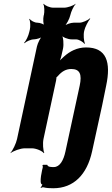

<svg xmlns="http://www.w3.org/2000/svg" viewBox="-20 -791 596 1024"><path d="M210 88 206 91C208 93 209 98 208 102C208 102 184 193 206 193C204 198 200 206 197 209V212C201 209 208 207 212 208C228 212 243 213 264 213C373 213 444 140 471 17L525 -230L546 -333C573 -460 548 -538 439 -538C392 -538 353 -518 322 -490C310 -480 294 -464 288 -455L292 -453C298 -463 305 -481 308 -496L316 -531C321 -555 318 -595 308 -607L306 -605C313 -592 343 -581 362 -581H385C401 -581 423 -568 430 -557L433 -560C427 -571 424 -605 429 -626C433 -646 451 -680 461 -691L460 -694C449 -683 420 -670 404 -670H373C358 -670 331 -661 321 -651L322 -649C334 -659 351 -691 355 -710C359 -729 373 -759 383 -769V-771C372 -761 340 -750 322 -750H264C246 -750 220 -761 213 -771L211 -769C217 -759 218 -729 214 -710L213 -709C209 -690 210 -659 218 -649L222 -652C216 -662 193 -670 179 -670C164 -670 144 -681 138 -691L136 -688C142 -678 143 -650 139 -632L136 -620C132 -601 119 -573 109 -563L110 -560C120 -570 145 -581 160 -581C174 -581 201 -589 211 -599L208 -602C196 -592 181 -561 177 -543L71 -50C66 -26 48 11 36 24V26C51 14 89 0 112 0H150C173 0 205 14 214 26L216 24C210 11 207 -26 212 -50L279 -361C280 -365 282 -380 280 -381L278 -377C280 -376 288 -385 290 -387C309 -409 331 -423 360 -423C406 -423 418 -395 405 -334L329 17C319 64 299 100 267 100C253 100 235 100 232 88Z"/></svg>

Font: Asimov
Style: EdgeExtremeIt
Weight: 500
Designer: Google
Version: Version 2.000980: 2014